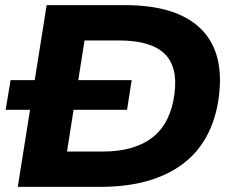

<svg xmlns="http://www.w3.org/2000/svg" viewBox="-20 -725 917 745"><path d="M49 0 161 -705H466Q665 -705 758.5 -614Q852 -523 829 -348Q818 -264 783 -198.5Q748 -133 689.5 -89Q631 -45 551 -22.5Q471 0 370 0ZM240 -137H378Q442 -137 491 -151.5Q540 -166 574.5 -194Q609 -222 629.5 -264Q650 -306 657 -361Q671 -466 618 -517Q565 -568 442 -568H308ZM2 -299 21 -414H491L473 -299Z"/></svg>

Font: Nunito Sans 10pt SemiExpanded ExtraBold
Style: Italic
Weight: 800
Width: 6
Italic angle: -9°
Designer: Vernon Adams
Foundry: Vernon Adams
Version: Version 3.101;gftools[0.9.27]